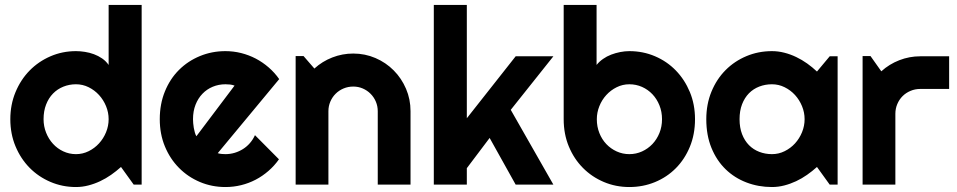

<svg xmlns="http://www.w3.org/2000/svg" viewBox="-20 -751 3892 781"><path d="M556.2 0H523.9L472.2 -71.8Q453.1 -54.7 431.9 -39.8Q410.6 -24.9 387.2 -13.9Q363.8 -2.9 339.1 3.4Q314.5 9.8 289.1 9.8Q233.9 9.8 185.3 -11Q136.7 -31.7 100.3 -68.6Q64 -105.5 43 -156Q22 -206.5 22 -266.1Q22 -325.2 43 -376Q64 -426.8 100.3 -463.9Q136.7 -501 185.3 -522Q233.9 -543 289.1 -543Q306.6 -543 325.4 -540Q344.2 -537.1 362.1 -530.5Q379.9 -523.9 395.5 -513.2Q411.1 -502.4 421.9 -486.8V-731H556.2ZM421.9 -266.1Q421.9 -293.5 411.4 -319.1Q400.9 -344.7 382.8 -364.5Q364.7 -384.3 340.6 -396.2Q316.4 -408.2 289.1 -408.2Q261.7 -408.2 237.5 -398.4Q213.4 -388.7 195.6 -370.4Q177.7 -352.1 167.5 -325.7Q157.2 -299.3 157.2 -266.1Q157.2 -237.3 167.5 -211.4Q177.7 -185.5 195.6 -166Q213.4 -146.5 237.5 -135.3Q261.7 -124 289.1 -124Q316.4 -124 340.6 -136Q364.7 -147.9 382.8 -167.7Q400.9 -187.5 411.4 -213.1Q421.9 -238.8 421.9 -266.1Z M865.7 -127.9Q873.5 -125.5 881.3 -124.8Q889.2 -124 897 -124Q916.5 -124 934.6 -129.4Q952.6 -134.8 968.5 -144.8Q984.4 -154.8 996.8 -169.2Q1009.3 -183.6 1017.1 -201.2L1114.7 -103Q1096.2 -76.7 1072 -55.7Q1047.9 -34.7 1019.8 -20Q991.7 -5.4 960.7 2.2Q929.7 9.8 897 9.8Q841.8 9.8 793.2 -10.7Q744.6 -31.2 708.3 -67.9Q671.9 -104.5 650.9 -155Q629.9 -205.6 629.9 -266.1Q629.9 -328.1 650.9 -379.4Q671.9 -430.7 708.3 -466.8Q744.6 -502.9 793.2 -522.9Q841.8 -543 897 -543Q929.7 -543 960.9 -535.2Q992.2 -527.3 1020.3 -512.7Q1048.3 -498 1072.8 -476.8Q1097.2 -455.6 1115.7 -429.2ZM934.1 -402.8Q924.8 -406.2 915.8 -407.2Q906.7 -408.2 897 -408.2Q869.6 -408.2 845.5 -398.2Q821.3 -388.2 803.5 -369.6Q785.6 -351.1 775.4 -325Q765.1 -298.8 765.1 -266.1Q765.1 -258.8 765.9 -249.5Q766.6 -240.2 768.3 -230.7Q770 -221.2 772.5 -212.4Q774.9 -203.6 778.8 -196.8Z M1315.9 0H1182.6V-522.9H1214.8L1258.8 -472.2Q1291 -501.5 1331.8 -517.3Q1372.6 -533.2 1417 -533.2Q1464.8 -533.2 1507.3 -514.9Q1549.8 -496.6 1581.5 -464.6Q1613.3 -432.6 1631.6 -389.9Q1649.9 -347.2 1649.9 -298.8V0H1516.6V-298.8Q1516.6 -319.3 1508.8 -337.6Q1501 -356 1487.3 -369.6Q1473.6 -383.3 1455.6 -391.1Q1437.5 -398.9 1417 -398.9Q1396 -398.9 1377.4 -391.1Q1358.9 -383.3 1345.2 -369.6Q1331.5 -356 1323.7 -337.6Q1315.9 -319.3 1315.9 -298.8Z M1878.9 0H1744.6V-731H1878.9V-270L2077.6 -522H2231L2057.6 -304.2L2231 0H2077.6L1971.7 -189.9L1878.9 -66.9Z M2807.1 -266.1Q2807.1 -204.6 2786.1 -153.8Q2765.1 -103 2729 -66.7Q2692.9 -30.3 2644.3 -10.3Q2595.7 9.8 2540 9.8Q2484.9 9.8 2436.3 -10.7Q2387.7 -31.2 2351.3 -67.9Q2314.9 -104.5 2293.9 -155Q2272.9 -205.6 2272.9 -266.1V-731H2406.7V-486.8Q2417.5 -500.5 2432.9 -511.2Q2448.2 -522 2466.1 -528.8Q2483.9 -535.6 2502.9 -539.3Q2522 -543 2540 -543Q2595.7 -543 2644.3 -522.2Q2692.9 -501.5 2729 -464.4Q2765.1 -427.2 2786.1 -376.7Q2807.1 -326.2 2807.1 -266.1ZM2672.9 -266.1Q2672.9 -296.4 2662.4 -322.5Q2651.9 -348.6 2633.8 -367.7Q2615.7 -386.7 2591.6 -397.5Q2567.4 -408.2 2540 -408.2Q2512.7 -408.2 2488.5 -396.2Q2464.4 -384.3 2446.3 -364.5Q2428.2 -344.7 2418 -319.1Q2407.7 -293.5 2407.7 -266.1Q2407.7 -235.8 2418 -210Q2428.2 -184.1 2446.3 -165Q2464.4 -146 2488.5 -135Q2512.7 -124 2540 -124Q2567.4 -124 2591.6 -135Q2615.7 -146 2633.8 -165Q2651.9 -184.1 2662.4 -210Q2672.9 -235.8 2672.9 -266.1Z M3387.2 0H3355L3303.2 -71.8Q3284.2 -54.7 3262.9 -39.8Q3241.7 -24.9 3218.3 -13.9Q3194.8 -2.9 3170.2 3.4Q3145.5 9.8 3120.1 9.8Q3064.9 9.8 3016.4 -8.8Q2967.8 -27.3 2931.4 -62.7Q2895 -98.1 2874 -149.4Q2853 -200.7 2853 -266.1Q2853 -327.1 2874 -378.2Q2895 -429.2 2931.4 -465.8Q2967.8 -502.4 3016.4 -522.7Q3064.9 -543 3120.1 -543Q3145.5 -543 3170.4 -536.6Q3195.3 -530.3 3218.8 -519Q3242.2 -507.8 3263.4 -492.7Q3284.7 -477.5 3303.2 -460L3355 -522H3387.2ZM3252.9 -266.1Q3252.9 -293.5 3242.4 -319.1Q3231.9 -344.7 3213.9 -364.5Q3195.8 -384.3 3171.6 -396.2Q3147.5 -408.2 3120.1 -408.2Q3092.8 -408.2 3068.6 -398.9Q3044.4 -389.6 3026.6 -371.6Q3008.8 -353.5 2998.5 -326.9Q2988.3 -300.3 2988.3 -266.1Q2988.3 -231.9 2998.5 -205.3Q3008.8 -178.7 3026.6 -160.6Q3044.4 -142.6 3068.6 -133.3Q3092.8 -124 3120.1 -124Q3147.5 -124 3171.6 -136Q3195.8 -147.9 3213.9 -167.7Q3231.9 -187.5 3242.4 -213.1Q3252.9 -238.8 3252.9 -266.1Z M3622.1 0H3488.8V-522.9H3521L3564.9 -460.9Q3597.2 -490.2 3638.2 -506.1Q3679.2 -522 3723.1 -522H3840.8V-389.2H3723.1Q3702.1 -389.2 3683.6 -381.3Q3665 -373.5 3651.4 -359.9Q3637.7 -346.2 3629.9 -327.6Q3622.1 -309.1 3622.1 -288.1Z"/></svg>

Font: Righteous
Style: Regular
Weight: 400
Version: Version 1.000